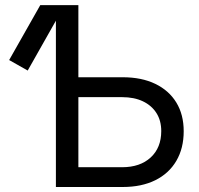

<svg xmlns="http://www.w3.org/2000/svg" viewBox="-20 -748 797 768"><path d="M90.8 -465.8 16.6 -507.8 141.1 -727.5H238.8ZM270 -439H470.7Q546.4 -439 601.1 -412.6Q655.8 -386.2 685.3 -337.9Q714.8 -289.6 714.8 -223.1Q714.8 -154.8 685.3 -104.5Q655.8 -54.2 601.1 -27.1Q546.4 0 470.7 0H203.6V-727.5H293.5V-79.1H468.3Q540.5 -79.1 582.8 -118.2Q625 -157.2 625 -223.6Q625 -265.6 605.7 -295.9Q586.4 -326.2 551.5 -342.8Q516.6 -359.4 468.3 -359.4H270Z"/></svg>

Font: Inter 24pt
Style: Regular
Weight: 400
Designer: Rasmus Andersson
Foundry: rsms
Version: Version 4.001;git-66647c0bb